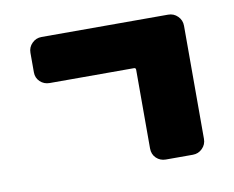

<svg xmlns="http://www.w3.org/2000/svg" viewBox="-51 -544 602 493"><g transform="rotate(-10 250.0 -297.5)"><path d="M415 -480.5Q429.7 -480.5 439.9 -470.2Q450.2 -460 450.2 -445.3V-150.4Q450.2 -135.7 439.9 -125.5Q429.7 -115.2 415 -115.2H344.7Q330.1 -115.2 319.8 -125Q309.6 -134.8 309.6 -150.4V-355.5Q309.6 -360.4 304.7 -360.4H85Q70.3 -360.4 60.1 -370.1Q49.8 -379.9 49.8 -394.5V-445.3Q49.8 -460 60.1 -470.2Q70.3 -480.5 85 -480.5Z"/></g></svg>

Font: Rounded-L Mgen+ 1m bold
Style: Bold
Weight: 700
Designer: [Source Han Sans]
Ryoko NISHIZUKA  (kana & ideographs); Paul D. Hunt (Latin, Greek & Cyrillic); Wenlong ZHANG  (bopomofo
Version: Version 1.059.20150602